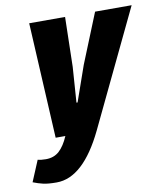

<svg xmlns="http://www.w3.org/2000/svg" viewBox="-133 -578 720 838"><g transform="rotate(-10 227.0 -159.5)"><path d="M507 -512 262 0Q169 193 51 193Q13 193 -8.5 188Q-30 183 -53 174L-14 81Q0 85 22 85Q58 85 81.5 63.5Q105 42 123 0H80L53 -512H212L207 -292L196 -135H201L256 -292L345 -512Z"/></g></svg>

Font: Decalotype ExtraBold Italic
Style: Regular
Weight: 800
Italic angle: -12°
Designer: Alfredo Marco Pradil
Foundry: Alfredo Marco Pradil
Version: Version 1.0